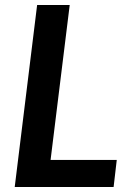

<svg xmlns="http://www.w3.org/2000/svg" viewBox="-20 -743 523 763"><path d="M444 -107.5 431.5 0H38.5L127.5 -723H257L181 -107.5Z"/></svg>

Font: Lato 2
Style: Bold Italic
Weight: 700
Italic angle: -7°
Designer: Lukasz Dziedzic with Adam Twardoch and Botio Nikoltchev
Foundry: tyPoland Lukasz Dziedzic
Version: Version 2.015; 2015-08-06; http://www.latofonts.com/